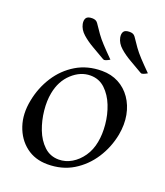

<svg xmlns="http://www.w3.org/2000/svg" viewBox="-125 -736 716 833"><g transform="rotate(20 233.0 -320.0)"><path d="M191 11Q133 11 92 -20.5Q51 -52 33 -105.5Q15 -159 28 -224Q40 -286 73 -337.5Q106 -389 157.5 -420Q209 -451 276 -451Q319 -451 353 -433Q387 -415 409.5 -382.5Q432 -350 440 -307.5Q448 -265 439 -216Q427 -154 393.5 -102.5Q360 -51 309 -20Q258 11 191 11ZM230 -25Q261 -25 289 -41.5Q317 -58 337.5 -87.5Q358 -117 365 -156Q372 -192 368 -236.5Q364 -281 348 -321.5Q332 -362 304 -388.5Q276 -415 236 -415Q190 -415 151 -379Q112 -343 101 -284Q94 -248 98.5 -203.5Q103 -159 118.5 -118.5Q134 -78 162 -51.5Q190 -25 230 -25ZM466 -509 457 -504Q447 -499 443 -499Q441 -498 438.5 -499Q436 -500 434 -501Q407 -517 378 -533.5Q349 -550 327 -569.5Q305 -589 300 -614Q297 -631 303.5 -641Q310 -651 331 -651Q339 -651 345.5 -648.5Q352 -646 357 -639Q373 -615 385.5 -597.5Q398 -580 416.5 -560Q435 -540 466 -509ZM293 -509 284 -504Q274 -499 270 -499Q268 -498 265.5 -499Q263 -500 261 -501Q234 -517 205 -533.5Q176 -550 154 -569.5Q132 -589 127 -614Q124 -631 130.5 -641Q137 -651 158 -651Q166 -651 172.5 -648.5Q179 -646 184 -639Q200 -615 212.5 -597.5Q225 -580 243.5 -560Q262 -540 293 -509Z"/></g></svg>

Font: Young Serif Light
Style: Italic
Weight: 300
Italic angle: -10.979°
Designer: Bastien Sozeau
Foundry: NBR — Bastien Sozeau
Version: Version 5.001